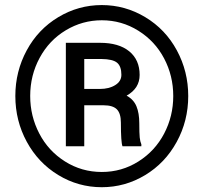

<svg xmlns="http://www.w3.org/2000/svg" viewBox="-20 -741 825 770"><path d="M41.5 -356Q41.5 -454.6 87.2 -539.1Q132.8 -623.5 213.6 -672.1Q294.4 -720.7 388.2 -720.7Q481.9 -720.7 562.7 -672.1Q643.6 -623.5 689.2 -539.1Q734.9 -454.6 734.9 -356Q734.9 -256.3 688.5 -171.6Q642.1 -86.9 561.8 -38.6Q481.4 9.8 388.2 9.8Q293.9 9.8 213.6 -39.1Q133.3 -87.9 87.4 -172.4Q41.5 -256.8 41.5 -356ZM101.1 -356Q101.1 -275.4 137.5 -205.6Q173.8 -135.7 240.7 -93.5Q307.6 -51.3 388.2 -51.3Q468.3 -51.3 534.9 -93.3Q601.6 -135.3 638.2 -205.1Q674.8 -274.9 674.8 -356Q674.8 -437 638.2 -506.6Q601.6 -576.2 534.7 -617.9Q467.8 -659.7 388.2 -659.7Q310.5 -659.7 243.9 -619.6Q177.2 -579.6 139.2 -509.3Q101.1 -439 101.1 -356ZM317.9 -318.8V-154.3H244.1V-569.3H381.3Q456.5 -569.3 498.3 -535.2Q540 -501 540 -440.4Q540 -386.7 487.8 -357.4Q516.1 -341.8 527.3 -314.5Q538.6 -287.1 538.6 -246.8Q538.6 -206.5 540.3 -189.9Q542 -173.3 546.9 -162.1V-154.3H471.2Q464.8 -170.9 464.8 -249Q464.8 -286.1 448.7 -302.5Q432.6 -318.8 395 -318.8ZM317.9 -384.3H380.4Q417.5 -384.3 442.1 -399.7Q466.8 -415 466.8 -440.9Q466.8 -475.1 449.5 -489.5Q432.1 -503.9 386.7 -504.4H317.9Z"/></svg>

Font: Vazir Black FD
Style: Black-FD
Weight: 900
Designer: Saber Rastikerdar
Foundry: Saber Rastikerdar
Version: Version 30.0.0